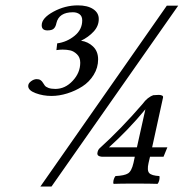

<svg xmlns="http://www.w3.org/2000/svg" viewBox="-20 -678 677 708"><path d="M484.9 -134.8 516.1 -274.9Q452.6 -198.2 381.8 -134.8ZM533.2 -100.1 527.8 -77.1Q521.5 -49.3 530.3 -39.8Q539.1 -30.3 567.9 -28.8Q569.3 -22.9 567.4 -13.9Q565.4 -4.9 561 0Q532.2 -1 481.9 -1H467.8Q425.8 -1 398.9 0Q396.5 -4.4 398.7 -13.7Q400.9 -22.9 405.8 -28.8Q439 -30.3 452.1 -38.6Q465.3 -46.9 472.2 -77.1L477.1 -100.1H355Q338.9 -101.6 338.9 -111.8Q340.3 -126 349.1 -132.8Q425.8 -202.1 505.9 -294.9Q523.9 -319.8 545.9 -327.1H547.9Q548.8 -327.1 556.2 -327.6Q563.5 -328.1 565.9 -328.1Q571.8 -328.1 577.1 -325.9Q582.5 -323.7 581.1 -317.9L541 -134.8H597.2L583 -100.1ZM84 -360.8Q84 -370.6 94.5 -378.4Q105 -386.2 115.2 -386.2Q124 -386.2 129.4 -382.6Q134.8 -378.9 137.9 -373.5Q141.1 -368.2 145 -362.8Q148.9 -357.4 158.7 -353.8Q168.5 -350.1 184.1 -350.1Q220.2 -350.1 248 -379.9Q275.9 -409.7 275.9 -446.8Q275.9 -466.3 263.9 -477.8Q252 -489.3 239 -492.2Q226.1 -495.1 210.9 -495.1Q199.7 -495.1 188 -493.2L190.9 -518.1Q226.6 -522.9 254.9 -545.9Q283.2 -568.8 283.2 -603Q283.2 -618.2 273.4 -625.5Q263.7 -632.8 249 -632.8Q197.3 -632.8 188 -592.8Q185.5 -579.6 178.7 -572.8Q171.9 -565.9 154.8 -565.9Q133.8 -565.9 133.8 -585Q133.8 -611.3 176.8 -634.8Q219.7 -658.2 267.1 -658.2Q302.7 -658.2 323.5 -644.5Q344.2 -630.9 344.2 -607.9Q344.2 -582 325.2 -561.5Q306.2 -541 278.8 -527.8Q304.2 -524.4 323 -506.6Q341.8 -488.8 341.8 -459Q341.8 -428.2 325.4 -401.9Q309.1 -375.5 283.4 -359.1Q257.8 -342.8 228 -333.5Q198.2 -324.2 169.9 -324.2Q138.7 -324.2 111.3 -334.5Q84 -344.7 84 -360.8ZM128.9 9.8 595.2 -657.2H637.2L169.9 9.8Z"/></svg>

Font: Common Serif News
Style: Italic
Weight: 450
Italic angle: -12°
Designer: Philipp H. Poll, Khaled Hosny
Foundry: Stefan Peev, Context Ltd.
Version: Version 1.026